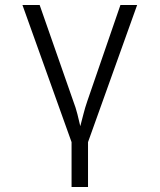

<svg xmlns="http://www.w3.org/2000/svg" viewBox="-20 -570 640 770"><path d="M267 180V0L70 -550H139L274 -164Q284 -138 290.5 -112Q297 -86 302 -64Q308 -86 314.5 -112Q321 -138 330 -164L463 -550H530L333 0V180Z"/></svg>

Font: JetBrains Mono NL ExtraLight
Style: Regular
Weight: 200
Designer: Philipp Nurullin, Konstantin Bulenkov
Foundry: JetBrains
Version: Version 2.304; ttfautohint (v1.8.4.7-5d5b)